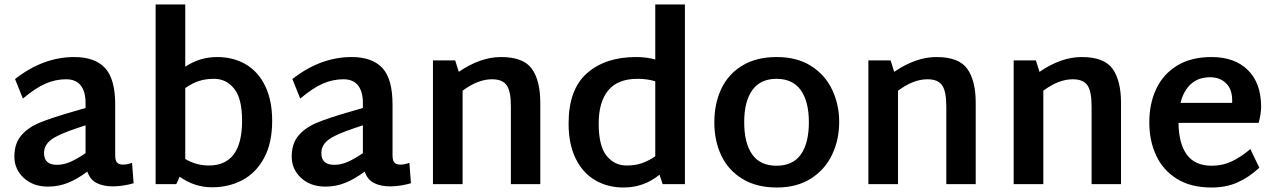

<svg xmlns="http://www.w3.org/2000/svg" viewBox="-20 -820 5680 855"><path d="M575 -4Q531 9 484 10Q440 10 410.5 -5Q381 -20 369 -56Q325 -23 283 -6Q241 11 194 11Q128 11 86 -27.5Q44 -66 44 -123Q44 -180 74 -216Q104 -252 157.5 -274Q211 -296 309 -324L361 -339V-361Q361 -412 339.5 -439.5Q318 -467 274 -467Q228 -467 183.5 -448Q139 -429 82 -381L47 -468Q172 -566 311 -566Q402 -566 447.5 -517.5Q493 -469 493 -354V-128Q493 -106 501 -96.5Q509 -87 528 -87Q547 -87 568 -95ZM234 -86Q263 -86 293 -99Q323 -112 361 -138V-262L325 -250Q240 -222 208 -198Q176 -174 176 -138Q176 -86 234 -86Z M1192 -282Q1192 -183 1156 -116.5Q1120 -50 1059.5 -18Q999 14 924 14Q846 14 780 -33L765 0H673V-800H805V-523Q870 -566 947 -566Q1019 -566 1074.5 -533.5Q1130 -501 1161 -437Q1192 -373 1192 -282ZM1058 -282Q1058 -382 1022.5 -425.5Q987 -469 934 -469Q896 -469 866.5 -459.5Q837 -450 805 -428V-112Q854 -83 910 -83Q1058 -83 1058 -282Z M1810 -4Q1766 9 1719 10Q1675 10 1645.5 -5Q1616 -20 1604 -56Q1560 -23 1518 -6Q1476 11 1429 11Q1363 11 1321 -27.5Q1279 -66 1279 -123Q1279 -180 1309 -216Q1339 -252 1392.5 -274Q1446 -296 1544 -324L1596 -339V-361Q1596 -412 1574.5 -439.5Q1553 -467 1509 -467Q1463 -467 1418.5 -448Q1374 -429 1317 -381L1282 -468Q1407 -566 1546 -566Q1637 -566 1682.5 -517.5Q1728 -469 1728 -354V-128Q1728 -106 1736 -96.5Q1744 -87 1763 -87Q1782 -87 1803 -95ZM1469 -86Q1498 -86 1528 -99Q1558 -112 1596 -138V-262L1560 -250Q1475 -222 1443 -198Q1411 -174 1411 -138Q1411 -86 1469 -86Z M2386 -362V0H2255V-347Q2255 -413 2236.5 -440Q2218 -467 2171 -467Q2108 -467 2040 -416V0H1908V-551H2007L2023 -500Q2119 -566 2211 -566Q2311 -566 2348.5 -513.5Q2386 -461 2386 -362Z M3030 -800V0H2931L2917 -42Q2847 15 2757 15Q2685 15 2629.5 -18Q2574 -51 2543 -115Q2512 -179 2512 -270Q2512 -422 2594 -494Q2676 -566 2812 -566Q2860 -566 2898 -555V-800ZM2770 -83Q2808 -83 2837.5 -93Q2867 -103 2898 -124V-458Q2863 -469 2819 -469Q2731 -469 2688.5 -417.5Q2646 -366 2646 -270Q2646 -170 2681 -126.5Q2716 -83 2770 -83Z M3161 -275Q3161 -359 3192 -424.5Q3223 -490 3285.5 -528Q3348 -566 3439 -566Q3529 -566 3591.5 -526.5Q3654 -487 3685.5 -421Q3717 -355 3717 -277Q3717 -198 3685.5 -131.5Q3654 -65 3591.5 -25Q3529 15 3439 15Q3349 15 3286 -23.5Q3223 -62 3192 -127.5Q3161 -193 3161 -275ZM3582 -276Q3582 -368 3546 -418.5Q3510 -469 3438 -469Q3366 -469 3330 -418.5Q3294 -368 3294 -276Q3294 -183 3329.5 -132.5Q3365 -82 3438 -82Q3511 -82 3546.5 -132.5Q3582 -183 3582 -276Z M4325 -362V0H4194V-347Q4194 -413 4175.5 -440Q4157 -467 4110 -467Q4047 -467 3979 -416V0H3847V-551H3946L3962 -500Q4058 -566 4150 -566Q4250 -566 4287.5 -513.5Q4325 -461 4325 -362Z M4972 -362V0H4841V-347Q4841 -413 4822.5 -440Q4804 -467 4757 -467Q4694 -467 4626 -416V0H4494V-551H4593L4609 -500Q4705 -566 4797 -566Q4897 -566 4934.5 -513.5Q4972 -461 4972 -362Z M5548 -156 5588 -73Q5540 -29 5489.5 -7Q5439 15 5375 15Q5283 15 5221 -23.5Q5159 -62 5128.5 -127.5Q5098 -193 5098 -275Q5098 -359 5129 -424.5Q5160 -490 5222 -528Q5284 -566 5375 -566Q5478 -566 5536.5 -508.5Q5595 -451 5596 -347Q5596 -314 5585 -273H5228Q5229 -181 5265 -131.5Q5301 -82 5376 -82Q5424 -82 5464.5 -101Q5505 -120 5548 -156ZM5237 -362H5467V-374Q5467 -423 5439.5 -449.5Q5412 -476 5369 -476Q5316 -476 5283 -445.5Q5250 -415 5237 -362Z"/></svg>

Font: MartelSansBold
Style: Bold
Weight: 700
Designer: Dan Reynolds and Mathieu Réguer
Foundry: Dan Reynolds and Mathieu Réguer
Version: Version 1.002; ttfautohint (v1.1) -l 5 -r 5 -G 72 -x 0 -D la